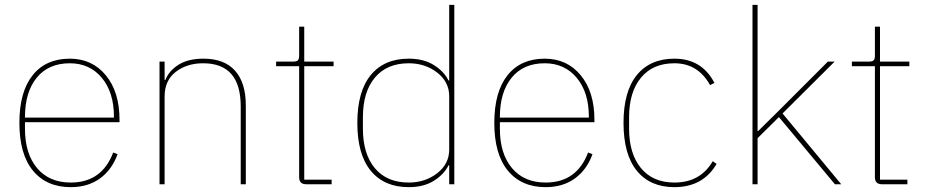

<svg xmlns="http://www.w3.org/2000/svg" viewBox="-20 -760 3814 792"><path d="M272 12Q172 12 116 -56Q60 -124 60 -253Q60 -381 114.5 -449.5Q169 -518 268 -518Q360 -518 416.5 -449.5Q473 -381 473 -266V-256H83V-229Q83 -126 133 -66.5Q183 -7 272 -7Q400 -7 447 -131L465 -124Q442 -60 392.5 -24Q343 12 272 12ZM268 -499Q180 -499 131.5 -439.5Q83 -380 83 -277V-275H450V-279Q450 -379 400 -439Q350 -499 268 -499Z M659 0H638V-506H659V-430H662Q677 -468 716.5 -493Q756 -518 820 -518Q905 -518 949.5 -468.5Q994 -419 994 -325V0H973V-321Q973 -499 818 -499Q751 -499 705 -463.5Q659 -428 659 -362Z M1348 0H1243Q1214 0 1214 -29V-487H1119V-506H1191Q1204 -506 1209 -511.5Q1214 -517 1214 -531V-650H1235V-506H1356V-487H1235V-19H1348Z M1833 0V-78H1830Q1812 -41 1770 -14.5Q1728 12 1666 12Q1565 12 1509.5 -55.5Q1454 -123 1454 -253Q1454 -383 1509.5 -450.5Q1565 -518 1666 -518Q1728 -518 1770 -491.5Q1812 -465 1830 -428H1833V-740H1854V0ZM1666 -7Q1734 -7 1783.5 -45.5Q1833 -84 1833 -143V-363Q1833 -422 1783.5 -460.5Q1734 -499 1666 -499Q1576 -499 1526.5 -440Q1477 -381 1477 -277V-229Q1477 -125 1526.5 -66Q1576 -7 1666 -7Z M2231 12Q2131 12 2075 -56Q2019 -124 2019 -253Q2019 -381 2073.5 -449.5Q2128 -518 2227 -518Q2319 -518 2375.5 -449.5Q2432 -381 2432 -266V-256H2042V-229Q2042 -126 2092 -66.5Q2142 -7 2231 -7Q2359 -7 2406 -131L2424 -124Q2401 -60 2351.5 -24Q2302 12 2231 12ZM2227 -499Q2139 -499 2090.5 -439.5Q2042 -380 2042 -277V-275H2409V-279Q2409 -379 2359 -439Q2309 -499 2227 -499Z M2762 12Q2662 12 2607 -55.5Q2552 -123 2552 -253Q2552 -383 2607 -450.5Q2662 -518 2762 -518Q2875 -518 2927 -418L2909 -409Q2859 -499 2762 -499Q2673 -499 2624 -439.5Q2575 -380 2575 -277V-229Q2575 -126 2624 -66.5Q2673 -7 2762 -7Q2869 -7 2920 -95L2936 -84Q2880 12 2762 12Z M3084 0V-740H3105V-220H3108L3188 -299L3395 -506H3423L3208 -292L3450 0H3424L3193 -277L3105 -190V0Z M3723 0H3618Q3589 0 3589 -29V-487H3494V-506H3566Q3579 -506 3584 -511.5Q3589 -517 3589 -531V-650H3610V-506H3731V-487H3610V-19H3723Z"/></svg>

Font: IBM Plex Sans Thin
Style: Regular
Weight: 100
Designer: Mike Abbink, Paul van der Laan, Pieter van Rosmalen
Foundry: Bold Monday
Version: Version 3.0